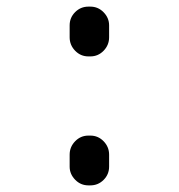

<svg xmlns="http://www.w3.org/2000/svg" viewBox="-20 -560 540 580"><path d="M247.1 -389.6Q223.6 -389.6 207 -406.7Q190.4 -423.8 190.4 -447.3V-483.4Q190.4 -506.8 207 -523.4Q223.6 -540 247.1 -540H252.9Q276.4 -540 293 -522.9Q309.6 -505.9 309.6 -483.4V-447.3Q309.6 -423.8 293 -406.7Q276.4 -389.6 252.9 -389.6ZM247.1 0Q223.6 0 207 -17.1Q190.4 -34.2 190.4 -56.6V-92.8Q190.4 -116.2 207 -133.3Q223.6 -150.4 247.1 -150.4H252.9Q276.4 -150.4 293 -133.3Q309.6 -116.2 309.6 -92.8V-56.6Q309.6 -33.2 293 -16.6Q276.4 0 252.9 0Z"/></svg>

Font: Rounded Mgen+ 1mn regular
Style: Regular
Weight: 400
Designer: [Source Han Sans]
Ryoko NISHIZUKA  (kana & ideographs); Paul D. Hunt (Latin, Greek & Cyrillic); Wenlong ZHANG  (bopomofo
Version: Version 1.059.20150602